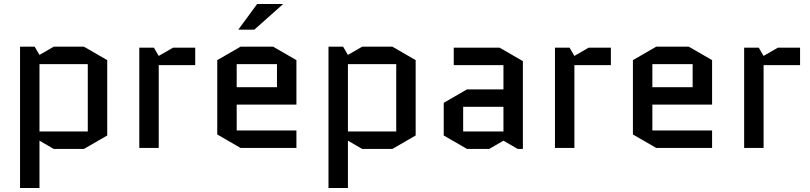

<svg xmlns="http://www.w3.org/2000/svg" viewBox="-20 -738 4042 958"><path d="M399 5H248L177 -36V200H80V-505H153L177 -464L248 -505H399L515 -438V-62ZM177 -418V-82H418V-418Z M954 -413H772V0H675V-500H748L772 -459L843 -500H954Z M1459 -87V0H1180L1064 -67V-438L1180 -505H1343L1459 -438V-216H1161V-87ZM1161 -418V-303H1362V-418ZM1169 -590 1263 -718H1393L1249 -590Z M1938 5H1787L1716 -36V200H1619V-505H1692L1716 -464L1787 -505H1938L2054 -438V-62ZM1716 -418V-82H1957V-418Z M2291 -205V-82H2492V-205ZM2310 5 2194 -62V-225L2310 -292H2492V-413H2244V-500H2473L2589 -433V5H2563L2492 -36L2421 5Z M3028 -413H2846V0H2749V-500H2822L2846 -459L2917 -500H3028Z M3533 -87V0H3254L3138 -67V-438L3254 -505H3417L3533 -438V-216H3235V-87ZM3235 -418V-303H3436V-418Z M3972 -413H3790V0H3693V-500H3766L3790 -459L3861 -500H3972Z"/></svg>

Font: Quantico
Style: Regular
Weight: 400
Designer: Matt Desmond
Foundry: MADtype
Version: Version 2.002